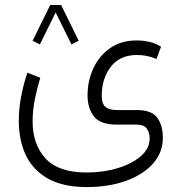

<svg xmlns="http://www.w3.org/2000/svg" viewBox="-20 -507 731 773"><path d="M296.9 -342.8 267.6 -328.1 204.1 -457 140.6 -328.1 111.3 -342.8 182.1 -486.8H226.1ZM329.1 246.1Q233.9 246.1 173.3 212.2Q112.8 178.2 84.2 118.2Q55.7 58.1 55.7 -21Q55.7 -67.9 64.9 -117.4Q74.2 -167 90.3 -214.4L142.1 -193.8Q128.9 -150.9 120.1 -106.2Q111.3 -61.5 111.3 -18.1Q111.3 74.2 163.3 130.9Q215.3 187.5 329.1 187.5Q395.5 187.5 453.1 170.2Q510.7 152.8 546.6 122.1Q582.5 91.3 582.5 50.3Q582.5 27.8 571.3 11.2Q560.1 -5.4 528.3 -5.4H449.2Q383.3 -5.4 357.9 -38.6Q332.5 -71.8 332.5 -122.6Q332.5 -181.6 356 -232.2Q379.4 -282.7 423.6 -313.5Q467.8 -344.2 530.8 -344.2Q555.7 -344.2 580.8 -338.6Q606 -333 628.4 -318.8L609.9 -269.5Q573.2 -285.6 531.2 -285.6Q462.4 -285.6 426 -238Q389.6 -190.4 389.6 -122.1Q389.6 -89.4 404.5 -76.7Q419.4 -64 450.2 -64H530.8Q590.3 -64 613 -33.2Q635.7 -2.4 635.7 48.3Q635.7 106.4 596.4 151.1Q557.1 195.8 487.8 220.9Q418.5 246.1 329.1 246.1Z"/></svg>

Font: Vazirmatn UI ExtraLight
Style: Regular
Weight: 200
Designer: Saber Rastikerdar
Foundry: Saber Rastikerdar
Version: Version 33.003